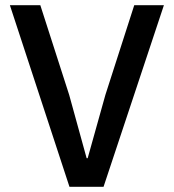

<svg xmlns="http://www.w3.org/2000/svg" viewBox="-20 -718 668 738"><path d="M247 0 18 -698H135L246 -353L313 -110H317L385 -353L496 -698H610L378 0Z"/></svg>

Font: IBM Plex Arabic Medium
Style: Regular
Weight: 500
Designer: Mike Abbink, Paul van der Laan, Pieter van Rosmalen, Wael Morcos, Khajak Apelian
Foundry: Bold Monday
Version: Version 1.0